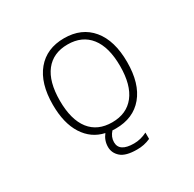

<svg xmlns="http://www.w3.org/2000/svg" viewBox="-200 -954 1401 1386"><g transform="rotate(-30 500.0 -261.0)"><path d="M316.4 -123Q380.9 -41 501.5 -41Q622.1 -41 687.5 -124Q752.9 -207 752.9 -365.2Q752.9 -523.4 687.5 -606.4Q622.1 -689.5 501.5 -689.5Q380.9 -689.5 315.9 -606.4Q251 -523.4 251 -365.2Q251 -207 316.4 -123ZM192.4 -365.2Q192.4 -543.9 274.4 -642.6Q356.4 -741.2 502 -741.2Q647.5 -741.2 729.5 -642.6Q811.5 -543.9 811.5 -364.7Q811.5 -185.5 729.5 -87.4Q647.5 10.7 501 10.7Q479.5 10.7 472.7 9.8Q439.5 45.9 439.5 89.8Q439.5 169.9 561.5 169.9Q617.2 169.9 670.9 142.6V195.3Q617.2 219.7 557.6 218.8Q464.8 218.8 424.8 183.6Q384.8 148.4 384.8 97.7Q384.8 43.9 418.9 1Q313.5 -21.5 252.9 -116.2Q192.4 -210.9 192.4 -365.2Z"/></g></svg>

Font: GenEi Gothic M Light
Style: Regular
Weight: 300
Designer: o_tamon (Modified); [Source Han Sans]
Ryoko NISHIZUKA  (kana & ideographs); Paul D. Hunt (Latin, Greek & Cyrillic); Wenl
Version: Version 1.1a;Original Version 1.004